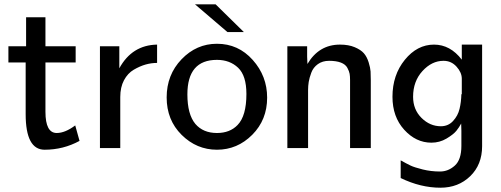

<svg xmlns="http://www.w3.org/2000/svg" viewBox="-20 -687 2323 891"><path d="M19 -397V-472.2H101.1V-606.9H190.9V-472.2H331.1V-397H190.9V-168Q190.9 -69.8 243.2 -69.8Q282.2 -69.8 329.1 -105L349.1 -33.2Q273.9 7.8 187 7.8Q99.1 7.8 99.1 -157.2V-397Z M443.8 0V-472.2H533.7V-370.1Q592.8 -478 709 -480V-395Q682.1 -395 655.5 -387.5Q628.9 -379.9 600.8 -363.5Q572.8 -347.2 555.4 -314.7Q538.1 -282.2 538.1 -236.8V0Z M986.8 -483.9Q1085.9 -483.9 1152.8 -408.9Q1219.7 -334 1219.7 -233.9Q1219.7 -130.9 1150.6 -61.5Q1081.5 7.8 986.8 7.8Q892.6 7.8 823 -61Q753.4 -129.9 753.4 -234.9Q753.4 -339.8 822.5 -411.9Q891.6 -483.9 986.8 -483.9ZM849.6 -249Q849.6 -156.2 886.7 -111.8Q922.9 -69.8 986.8 -69.8Q1046.9 -69.8 1082.5 -106.9Q1123.5 -148.9 1123.5 -251Q1123.5 -335.9 1085 -372.6Q1046.4 -409.2 986.8 -409.2Q849.6 -409.2 849.6 -249ZM884.8 -667H980.5L1111.8 -538.1H1035.6Z M1313.5 0V-472.2H1405.3V-423.8L1406.7 -390.1Q1460 -480 1557.6 -480Q1597.7 -480 1626 -468Q1654.3 -456.1 1668.5 -439.9Q1682.6 -423.8 1690.7 -397.9Q1698.7 -372.1 1699.7 -355.5Q1700.7 -338.9 1700.7 -314.9V0H1604.5V-315.9Q1604.5 -333 1602.5 -344.5Q1600.6 -356 1592 -372.1Q1583.5 -388.2 1562 -396.5Q1540.5 -404.8 1507.3 -404.8Q1476.6 -404.8 1455.1 -389.4Q1433.6 -374 1424.6 -349.6Q1415.5 -325.2 1412.6 -306.6Q1409.7 -288.1 1409.7 -270V0Z M1801.3 -237.8Q1801.3 -338.9 1858.6 -409.4Q1916 -480 1994.1 -480Q2069.3 -480 2123 -410.2V-480H2217.3V-8.8Q2217.3 77.1 2162.1 130.6Q2106.9 184.1 2023.9 184.1Q1932.1 184.1 1839.4 139.2V57.1Q1868.2 73.2 1885.7 81.5Q1903.3 89.8 1941.7 99.4Q1980 108.9 2022 108.9Q2060.1 108.9 2090.6 81.5Q2121.1 54.2 2121.1 -9.8V-80.1L2120.1 -113.8Q2111.3 -96.7 2097.7 -79.8Q2084 -63 2052 -43.9Q2020 -24.9 1981.9 -24.9Q1910.2 -24.9 1855.7 -85Q1801.3 -145 1801.3 -237.8ZM1897 -237.8Q1897 -178.7 1936 -139.9Q1975.1 -101.1 2025.9 -101.1Q2060.1 -101.1 2082.5 -125.5Q2105 -149.9 2112.5 -181.4Q2120.1 -212.9 2121.1 -250H2123V-321.8Q2123 -350.6 2098.6 -377.7Q2074.2 -404.8 2038.1 -404.8Q1983.9 -404.8 1940.4 -357.2Q1897 -309.6 1897 -237.8Z"/></svg>

Font: CMU Bright
Style: SemiBold
Weight: 600
Version: Version 0.7.0